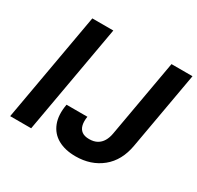

<svg xmlns="http://www.w3.org/2000/svg" viewBox="-152 -878 1099 1069"><g transform="rotate(30 397.5 -344.0)"><path d="M27 0 151 -700H286L162 0ZM453 12Q386 12 339.5 -14Q293 -40 273.5 -90.5Q254 -141 267 -212H401Q396 -180 401.5 -157Q407 -134 424 -121.5Q441 -109 471 -109Q501 -109 521.5 -120.5Q542 -132 554.5 -153Q567 -174 572 -203L660 -700H795L707 -203Q689 -99 620.5 -43.5Q552 12 453 12Z"/></g></svg>

Font: DM Sans 11pt
Style: Bold Italic
Weight: 700
Italic angle: -10°
Version: Version 4.004;gftools[0.9.30]